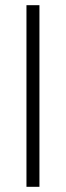

<svg xmlns="http://www.w3.org/2000/svg" viewBox="-20 -720 254 740"><path d="M132 -700H82V0H132Z"/></svg>

Font: Space Text Light
Style: Regular
Weight: 300
Designer: Florian Karsten (Space Text), Colophon Foundry (Space Mono)
Foundry: Florian Karsten
Version: Version 1.003;PS 001.003;hotconv 1.0.88;makeotf.lib2.5.64775